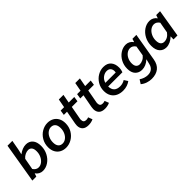

<svg xmlns="http://www.w3.org/2000/svg" viewBox="187 -2034 3524 3524"><g transform="rotate(-45 1948.5 -272.0)"><path d="M152 -62H149L128 0H25L155 -775H281L247 -587L224 -484H226Q319 -554 410 -554Q491 -554 540.5 -497.5Q590 -441 590 -334Q590 -239 548.5 -159.5Q507 -80 438 -33.5Q369 13 292 13Q247 13 210 -7.5Q173 -28 152 -62ZM462 -324Q462 -390 436 -421Q410 -452 366 -452Q328 -452 287 -432.5Q246 -413 215 -376L174 -152Q216 -88 279 -88Q327 -88 369 -120Q411 -152 436.5 -206Q462 -260 462 -324Z M661 -227Q661 -321 705 -396Q749 -471 820 -512.5Q891 -554 969 -554Q1036 -554 1088.5 -525.5Q1141 -497 1171 -442.5Q1201 -388 1201 -313Q1201 -219 1157 -144.5Q1113 -70 1042 -28.5Q971 13 893 13Q826 13 773.5 -15.5Q721 -44 691 -98Q661 -152 661 -227ZM1075 -313Q1075 -383 1045 -418.5Q1015 -454 961 -454Q915 -454 875 -424Q835 -394 811 -342Q787 -290 787 -227Q787 -158 817 -122.5Q847 -87 901 -87Q947 -87 987 -117Q1027 -147 1051 -199Q1075 -251 1075 -313Z M1316 -136Q1316 -159 1321 -187L1369 -444H1286L1301 -541H1390L1421 -709H1541L1510 -541H1654L1640 -444H1493L1445 -182Q1443 -174 1443 -164Q1443 -122 1460.5 -104Q1478 -86 1513 -86Q1543 -86 1570 -97L1601 -15Q1544 12 1476 12Q1396 12 1356 -27Q1316 -66 1316 -136Z M1743 -136Q1743 -159 1748 -187L1796 -444H1713L1728 -541H1817L1848 -709H1968L1937 -541H2081L2067 -444H1920L1872 -182Q1870 -174 1870 -164Q1870 -122 1887.5 -104Q1905 -86 1940 -86Q1970 -86 1997 -97L2028 -15Q1971 12 1903 12Q1823 12 1783 -27Q1743 -66 1743 -136Z M2114 -235Q2114 -326 2158 -399Q2202 -472 2272.5 -513Q2343 -554 2419 -554Q2518 -554 2568.5 -495.5Q2619 -437 2619 -341Q2619 -311 2613 -282.5Q2607 -254 2600 -237H2230Q2234 -83 2391 -83Q2425 -83 2458 -93Q2491 -103 2515 -120L2562 -47Q2527 -20 2478.5 -3.5Q2430 13 2373 13Q2297 13 2238.5 -15.5Q2180 -44 2147 -100Q2114 -156 2114 -235ZM2510 -321Q2513 -338 2513 -353Q2513 -400 2487 -429Q2461 -458 2410 -458Q2357 -458 2308.5 -422Q2260 -386 2241 -321Z M2682 155 2732 77Q2768 102 2810.5 116.5Q2853 131 2896 131Q2960 131 3000.5 99Q3041 67 3055 7L3080 -95Q2991 -12 2889 -12Q2809 -12 2758 -65Q2707 -118 2707 -222Q2707 -313 2748 -389Q2789 -465 2856.5 -509.5Q2924 -554 3000 -554Q3044 -554 3081 -533.5Q3118 -513 3140 -479H3144L3164 -541H3266L3173 4Q3154 118 3083 174.5Q3012 231 2897 231Q2841 231 2785 212.5Q2729 194 2682 155ZM3083 -194 3116 -389Q3073 -452 3012 -452Q2966 -452 2925 -422.5Q2884 -393 2859.5 -342.5Q2835 -292 2835 -233Q2835 -172 2861 -143Q2887 -114 2930 -114Q2969 -114 3010.5 -134Q3052 -154 3083 -194Z M3316 -206Q3316 -302 3357.5 -381.5Q3399 -461 3468 -507.5Q3537 -554 3616 -554Q3659 -554 3697 -534Q3735 -514 3757 -479H3759L3781 -541H3881L3792 0H3689L3692 -75H3688Q3647 -34 3596 -10.5Q3545 13 3496 13Q3415 13 3365.5 -43Q3316 -99 3316 -206ZM3696 -177 3734 -389Q3691 -452 3629 -452Q3580 -452 3537.5 -420Q3495 -388 3469.5 -334Q3444 -280 3444 -217Q3444 -151 3470 -119.5Q3496 -88 3540 -88Q3632 -88 3696 -177Z"/></g></svg>

Font: Nebula Sans Semibold
Style: Regular
Weight: 600
Italic angle: -9°
Designer: Paul D. Hunt for Adobe (as Source Sans)
Foundry: Nebula Entertainment & Broadcasting LLC
Version: Version 1.010